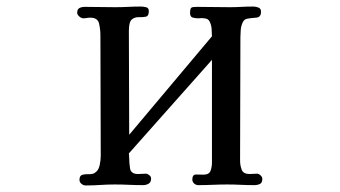

<svg xmlns="http://www.w3.org/2000/svg" viewBox="-20 -564 1040 587"><path d="M782 -17Q782 -5 774.5 -1.5Q767 2 757 2Q736 2 715.5 1Q695 0 675 0Q653 0 630.5 1Q608 2 586 2Q579 2 573.5 -3Q568 -8 568 -15Q568 -31 580 -30.5Q592 -30 602 -30Q619 -30 623.5 -41.5Q628 -53 628 -67V-381L374 -95L375 -82Q375 -67 377.5 -49.5Q380 -32 402 -32Q408 -32 413.5 -32.5Q419 -33 426 -33Q431 -33 436.5 -28.5Q442 -24 442 -18Q442 -7 434.5 -2.5Q427 2 417 2Q395 2 374 1Q353 0 331 0Q309 0 286.5 1.5Q264 3 242 3Q235 3 229 -2Q223 -7 223 -14Q223 -27 231.5 -29.5Q240 -32 251 -31.5Q262 -31 269 -35Q281 -42 284.5 -58Q288 -74 288 -87Q288 -179 287.5 -271.5Q287 -364 287 -456Q287 -473 283 -491.5Q279 -510 256 -510Q251 -510 245.5 -509Q240 -508 235 -508Q229 -508 222.5 -513.5Q216 -519 216 -525Q216 -536 223 -539.5Q230 -543 239 -543Q262 -543 285.5 -542.5Q309 -542 332 -542Q352 -542 371.5 -543Q391 -544 410 -544Q418 -544 426.5 -542Q435 -540 435 -530Q435 -515 426 -513Q417 -511 404.5 -511.5Q392 -512 383 -504.5Q374 -497 374 -469L375 -152L628 -453Q628 -463 627 -475.5Q626 -488 621 -498Q616 -508 603 -508Q599 -509 594.5 -508.5Q590 -508 586 -508Q576 -508 568.5 -510.5Q561 -513 561 -525Q561 -528 561.5 -531.5Q562 -535 563 -538Q565 -542 572 -542.5Q579 -543 582 -543Q607 -543 632 -542.5Q657 -542 682 -542Q700 -542 718 -543Q736 -544 754 -544Q762 -544 770 -541Q778 -538 778 -528Q778 -511 763 -510Q748 -509 737 -507Q727 -506 722 -495.5Q717 -485 716 -472.5Q715 -460 715 -451L714 -73Q714 -58 719 -45Q724 -32 743 -32Q748 -32 754 -32.5Q760 -33 766 -33Q771 -33 776.5 -28Q782 -23 782 -17Z"/></svg>

Font: Kaisei Tokumin Medium
Style: Regular
Weight: 500
Designer: Font-Kai, 金井和夫
Foundry: KAZUO KANAI
Version: Version 5.003